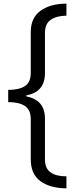

<svg xmlns="http://www.w3.org/2000/svg" viewBox="-20 -819 430 1055"><path d="M345 216Q254 215 201.5 176Q149 137 149 57V-164Q149 -215 117 -236.5Q85 -258 25 -258V-325Q85 -325 117 -346Q149 -367 149 -418V-642Q149 -722 203.5 -760.5Q258 -799 345 -799V-733Q290 -732 258.5 -710Q227 -688 227 -639V-417Q227 -314 125 -295V-289Q227 -270 227 -167V57Q227 106 257.5 128Q288 150 345 150Z"/></svg>

Font: Noto Sans Sinhala SemiCondensed
Style: Regular
Weight: 400
Width: 4
Designer: Jelle Bosma - Monotype Design Team
Foundry: Monotype Imaging Inc.
Version: Version 2.006; ttfautohint (v1.8.4.7-5d5b)